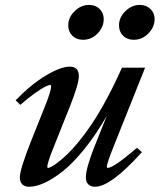

<svg xmlns="http://www.w3.org/2000/svg" viewBox="-20 -729 633 761"><path d="M509.3 -571.3Q483.9 -571.3 467.8 -587.4Q451.7 -603.5 451.7 -628.4Q451.7 -660.2 477.1 -684.8Q502.4 -709.5 533.7 -709.5Q559.6 -709.5 576.2 -693.6Q592.8 -677.7 592.8 -653.3Q592.8 -621.6 568.1 -596.4Q543.5 -571.3 509.3 -571.3ZM308.6 -571.3Q283.2 -571.3 266.8 -587.4Q250.5 -603.5 250.5 -628.4Q250.5 -660.2 275.9 -684.8Q301.3 -709.5 332.5 -709.5Q358.4 -709.5 374.8 -693.6Q391.1 -677.7 391.1 -653.3Q391.1 -621.6 366.9 -596.4Q342.8 -571.3 308.6 -571.3ZM95.7 11.2Q78.1 11.2 68.4 1.7Q58.6 -7.8 58.6 -25.9Q58.6 -56.6 101.1 -164.6L159.2 -310.1Q182.6 -368.7 182.6 -386.7Q182.6 -392.1 179.2 -392.1Q172.9 -392.1 159.2 -385.5Q145.5 -378.9 118.9 -360.1Q92.3 -341.3 60.5 -313.5L42 -331.5Q103.5 -395 162.1 -429.9Q220.7 -464.8 256.3 -464.8Q292.5 -464.8 292.5 -427.2Q292.5 -396 257.8 -309.1L195.3 -152.3Q167.5 -84.5 167.5 -66.9Q167.5 -63.5 171.4 -63.5Q174.3 -63.5 183.1 -67.9Q191.9 -72.3 208.5 -84.7Q225.1 -97.2 245.1 -116Q265.1 -134.8 291.3 -166.5Q317.4 -198.2 344 -237.8Q370.6 -277.3 402.1 -335.4Q433.6 -393.6 463.4 -460.9H555.2L429.7 -147Q403.3 -80.6 403.3 -67.9Q403.3 -63.5 406.7 -63.5Q430.2 -63.5 522.9 -143.1L542.5 -126Q418.9 11.2 356.9 11.2Q339.8 11.2 330.1 1.7Q320.3 -7.8 320.3 -25.9Q320.3 -60.5 352.5 -143.1L403.3 -270Q359.9 -194.3 314 -137.7Q268.1 -81.1 228.3 -49.8Q188.5 -18.6 155.3 -3.7Q122.1 11.2 95.7 11.2Z"/></svg>

Font: Elstob 6pt SemiBold
Style: Italic
Weight: 600
Italic angle: -20°
Designer: Peter S. Baker
Version: Version 1.015